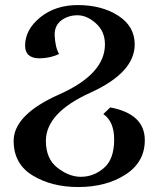

<svg xmlns="http://www.w3.org/2000/svg" viewBox="-20 -503 629 762"><path d="M290.5 239.3Q185.1 239.3 109.6 193.4Q34.2 147.5 34.2 56.2Q34.2 -47.9 215.3 -128.4Q396.5 -209 396.5 -326.7Q396.5 -378.4 360.6 -410.4Q324.7 -442.4 287.6 -442.4Q251 -442.4 223.9 -422.4Q196.8 -402.3 196.8 -365.2Q199.2 -313.5 214.4 -289.1Q182.6 -272.5 137.7 -271.5Q79.6 -271.5 79.6 -321.8Q79.6 -385.3 139.6 -434.1Q199.7 -482.9 289.1 -482.9Q383.3 -482.9 449 -440.9Q514.6 -398.9 514.6 -326.7Q514.6 -214.8 338.4 -135Q162.1 -55.2 162.1 56.2Q162.1 127.4 208.3 163.1Q254.4 198.7 300.8 198.7Q351.6 198.7 392.3 163.8Q433.1 128.9 433.1 50.8Q433.1 -21 390.1 -50.3L417.5 -76.7Q554.7 -50.8 554.7 53.2Q554.7 140.6 478 189.9Q401.4 239.3 290.5 239.3Z"/></svg>

Font: Kelvinch
Style: Bold
Weight: 700
Designer: Paul James Miller
Foundry: High-Logic / Made with FontCreator
Version: Version 3.501;March 28, 2021;FontCreator 13.0.0.2683 64-bit